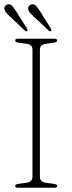

<svg xmlns="http://www.w3.org/2000/svg" viewBox="-24 -882 336 902"><path d="M163.5 -51Q163.5 -28 191 -23.5L231 -18Q244.5 -15.5 244.5 -8.5Q244.5 0 232.5 0H59.5Q47.5 0 47.5 -8.5Q47.5 -16 61 -18L101 -23.5Q128.5 -28 128.5 -51V-649Q128.5 -672 102.5 -676L61 -682Q47.5 -684 47.5 -691.5Q47.5 -700 59.5 -700H232.5Q244.5 -700 244.5 -691.5Q244.5 -684 231 -682L189.5 -676Q163.5 -672 163.5 -649ZM52 -828.5 102.5 -748.5Q107.5 -740 104 -736.5Q99 -732.5 92.5 -738.5L21.5 -805.5Q13.5 -813.5 6.5 -820.8Q-0.5 -828 -3 -837Q-5 -846.5 -0.5 -853Q4 -859.5 12 -861.5Q24.5 -864 33 -854.5Q41.5 -845 52 -828.5ZM164.5 -828.5 214.5 -748.5Q220 -740 216 -736.5Q211 -732.5 204.5 -738.5L133 -805.5Q125 -813 118 -820.5Q111 -828 109 -836.5Q104.5 -856.5 124 -861Q136.5 -864 145.2 -854.5Q154 -845 164.5 -828.5Z"/></svg>

Font: Fraunces 72pt Soft Thin
Style: Regular
Weight: 100
Version: Version 1.000;[b76b70a41]